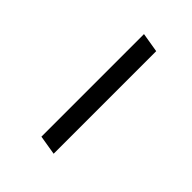

<svg xmlns="http://www.w3.org/2000/svg" viewBox="18 -494 380 380"><g transform="rotate(-45 208.5 -303.5)"><path d="M362.3 -323.7 355.5 -282.7H68.4L75.2 -323.7Z"/></g></svg>

Font: Inter 24pt ExtraLight
Style: Italic
Weight: 250
Italic angle: -9.3988°
Version: Version 4.001;git-66647c0bb